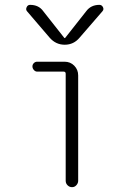

<svg xmlns="http://www.w3.org/2000/svg" viewBox="-20 -775 540 795"><path d="M252 -26.4V-469.7Q252 -478.5 243.2 -478.5H133.8Q126 -478.5 120.1 -485.4Q114.3 -492.2 114.3 -500Q114.3 -507.8 120.1 -513.7Q126 -519.5 133.8 -519.5H247.1Q271.5 -519.5 287.6 -502.9Q303.7 -486.3 303.7 -462.9V-26.4Q303.7 -16.6 296.4 -8.3Q289.1 0 278.3 0Q267.6 0 259.8 -7.8Q252 -15.6 252 -26.4ZM185.5 -619.1 91.8 -728.5Q85.9 -735.4 90.3 -745.1Q94.7 -754.9 104.5 -754.9Q140.6 -754.9 159.2 -728.5L246.1 -618.2Q247.1 -617.2 248 -617.2L250 -618.2L336.9 -728.5Q356.4 -754.9 391.6 -754.9Q401.4 -754.9 406.2 -745.6Q411.1 -736.3 404.3 -728.5L309.6 -619.1Q285.2 -589.8 248 -589.8Q210.9 -589.8 185.5 -619.1Z"/></svg>

Font: Rounded Mgen+ 1mn light
Style: Regular
Weight: 200
Designer: [Source Han Sans]
Ryoko NISHIZUKA  (kana & ideographs); Paul D. Hunt (Latin, Greek & Cyrillic); Wenlong ZHANG  (bopomofo
Version: Version 1.059.20150602